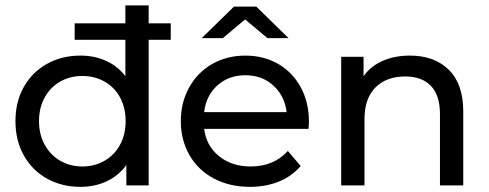

<svg xmlns="http://www.w3.org/2000/svg" viewBox="-20 -703 1856 728"><path d="M543.7 -682.6H455.4V-414C435.8 -439.8 411.2 -459.2 381.8 -472.4C352.4 -485.6 320.2 -492.2 285.2 -492.2C238 -492.2 195.7 -481.8 158.2 -460.9C120.8 -440.1 91.5 -410.9 70.4 -373.5C49.2 -336.1 38.6 -292.9 38.6 -243.8C38.6 -194.7 49.2 -151.3 70.4 -113.6C91.5 -75.9 120.8 -46.6 158.2 -25.8C195.7 -4.9 238 5.5 285.2 5.5C321.4 5.5 354.5 -1.5 384.6 -15.6C414.6 -29.7 439.5 -50.3 459.1 -77.3V0H543.7ZM376.3 -93.4C351.1 -79 323.2 -71.8 292.6 -71.8C261.3 -71.8 233.2 -79 208.4 -93.4C183.5 -107.8 163.9 -128 149.5 -154.1C135.1 -180.2 127.9 -210.1 127.9 -243.8C127.9 -277.5 135.1 -307.4 149.5 -333.5C163.9 -359.6 183.5 -379.7 208.4 -393.8C233.2 -407.9 261.3 -414.9 292.6 -414.9C323.2 -414.9 351.1 -407.9 376.3 -393.8C401.4 -379.7 421.1 -359.6 435.2 -333.5C449.3 -307.4 456.3 -277.5 456.3 -243.8C456.3 -210.1 449.3 -180.2 435.2 -154.1C421.1 -128 401.4 -107.8 376.3 -93.4ZM263.1 -614.6V-552H627.4V-614.6Z M1149.6 -214.4C1150.8 -225.4 1151.4 -234.3 1151.4 -241C1151.4 -290.1 1141.1 -333.7 1120.6 -371.7C1100 -409.7 1071.5 -439.3 1035 -460.5C998.5 -481.6 957 -492.2 910.4 -492.2C863.7 -492.2 821.9 -481.6 784.8 -460.5C747.7 -439.3 718.5 -409.7 697.4 -371.7C676.2 -333.7 665.6 -291 665.6 -243.8C665.6 -196 676.5 -153 698.3 -115C720.1 -77 750.9 -47.4 790.8 -26.2C830.6 -5.1 876.3 5.5 927.8 5.5C968.3 5.5 1005 -1.2 1037.8 -14.7C1070.6 -28.2 1098 -47.8 1120.1 -73.6L1071.4 -130.6C1035.8 -91.4 988.9 -71.8 930.6 -71.8C882.8 -71.8 842.7 -84.8 810.5 -110.9C778.3 -136.9 759.5 -171.4 754 -214.4ZM804.1 -379C832.6 -404.8 868 -417.7 910.4 -417.7C952.7 -417.7 988.1 -404.6 1016.6 -378.6C1045.1 -352.5 1061.9 -318.9 1066.8 -277.8H754C758.9 -319.5 775.6 -353.3 804.1 -379ZM994.1 -558.4H1074.1L951.8 -678H867.1L744.8 -558.4H824.8L909.4 -629.3Z M1681.7 -438.4C1645.2 -474.3 1596 -492.2 1534.1 -492.2C1495.4 -492.2 1460.9 -485.5 1430.6 -472C1400.2 -458.5 1376.1 -439.1 1358.4 -414V-487.6H1273.7V0H1362V-251.2C1362 -303.3 1375.8 -343.3 1403.4 -371.2C1431 -399.1 1468.8 -413.1 1516.6 -413.1C1558.9 -413.1 1591.4 -401.1 1614.1 -377.2C1636.8 -353.3 1648.2 -317.7 1648.2 -270.5V0H1736.5V-280.6C1736.5 -349.9 1718.2 -402.5 1681.7 -438.4Z"/></svg>

Font: Montserrat Ace
Style: Regular
Weight: 500
Designer: Julieta Ulanovsky
Foundry: Julieta Ulanovsky
Version: Version 1